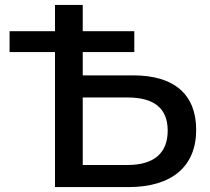

<svg xmlns="http://www.w3.org/2000/svg" viewBox="-20 -762 856 782"><path d="M499 -365C609 -365 663 -320 663 -230C663 -138 607 -90 499 -90H317V-365ZM527 -635H317V-742H204V-635H19V-550H204V0H503C680 0 779 -84 779 -233C779 -378 689 -455 523 -455H317V-550H527Z"/></svg>

Font: Montserrat-Alt1 SemBd
Style: Regular
Weight: 600
Designer: Differentunic
Foundry: Differentunic
Version: Version 7.222